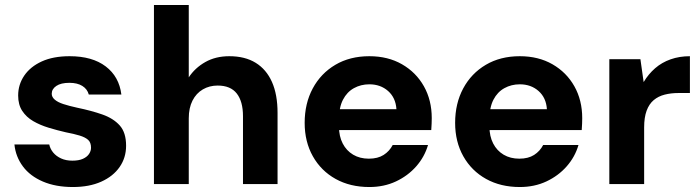

<svg xmlns="http://www.w3.org/2000/svg" viewBox="-20 -740 2816 772"><path d="M273 12Q204 12 152.5 -10Q101 -32 72 -71Q43 -110 38 -159H178Q182 -141 194 -126.5Q206 -112 225.5 -103Q245 -94 271 -94Q297 -94 313.5 -101.5Q330 -109 338 -121Q346 -133 346 -146Q346 -167 334.5 -177.5Q323 -188 300 -195Q277 -202 245 -208Q210 -216 175.5 -226.5Q141 -237 113.5 -253Q86 -269 69.5 -294Q53 -319 53 -356Q53 -400 77.5 -436Q102 -472 148 -493Q194 -514 260 -514Q351 -514 405 -473Q459 -432 468 -360H337Q331 -382 311 -394.5Q291 -407 259 -407Q225 -407 206.5 -394.5Q188 -382 188 -363Q188 -350 200 -339.5Q212 -329 235 -321.5Q258 -314 290 -307Q348 -295 392 -279.5Q436 -264 461.5 -235.5Q487 -207 487 -154Q487 -106 461 -68.5Q435 -31 387 -9.5Q339 12 273 12Z M599 0V-720H739V-429Q764 -467 805.5 -490.5Q847 -514 902 -514Q965 -514 1008 -487.5Q1051 -461 1073.5 -410.5Q1096 -360 1096 -286V0H957V-273Q957 -332 932 -364Q907 -396 855 -396Q822 -396 795.5 -380.5Q769 -365 754 -335.5Q739 -306 739 -264V0Z M1465 12Q1388 12 1329.5 -20.5Q1271 -53 1238 -111.5Q1205 -170 1205 -246Q1205 -324 1237.5 -384.5Q1270 -445 1328.5 -479.5Q1387 -514 1465 -514Q1540 -514 1596.5 -481.5Q1653 -449 1684.5 -393Q1716 -337 1716 -265Q1716 -255 1715.5 -242.5Q1715 -230 1714 -217H1305V-301H1574Q1571 -347 1540.5 -374Q1510 -401 1465 -401Q1431 -401 1403 -385.5Q1375 -370 1359 -339Q1343 -308 1343 -260V-231Q1343 -192 1358 -163Q1373 -134 1400 -118Q1427 -102 1463 -102Q1499 -102 1522.5 -117Q1546 -132 1559 -157H1701Q1687 -109 1653.5 -71Q1620 -33 1572 -10.5Q1524 12 1465 12Z M2070 12Q1993 12 1934.5 -20.5Q1876 -53 1843 -111.5Q1810 -170 1810 -246Q1810 -324 1842.5 -384.5Q1875 -445 1933.5 -479.5Q1992 -514 2070 -514Q2145 -514 2201.5 -481.5Q2258 -449 2289.5 -393Q2321 -337 2321 -265Q2321 -255 2320.5 -242.5Q2320 -230 2319 -217H1910V-301H2179Q2176 -347 2145.5 -374Q2115 -401 2070 -401Q2036 -401 2008 -385.5Q1980 -370 1964 -339Q1948 -308 1948 -260V-231Q1948 -192 1963 -163Q1978 -134 2005 -118Q2032 -102 2068 -102Q2104 -102 2127.5 -117Q2151 -132 2164 -157H2306Q2292 -109 2258.5 -71Q2225 -33 2177 -10.5Q2129 12 2070 12Z M2430 0V-502H2555L2568 -410Q2587 -442 2614 -465.5Q2641 -489 2676.5 -501.5Q2712 -514 2754 -514V-366H2708Q2678 -366 2652.5 -359.5Q2627 -353 2608.5 -337.5Q2590 -322 2580 -295Q2570 -268 2570 -228V0Z"/></svg>

Font: DM Sans 16pt ExtraBold
Style: Regular
Weight: 800
Version: Version 4.004;gftools[0.9.30]